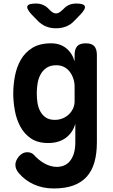

<svg xmlns="http://www.w3.org/2000/svg" viewBox="-20 -805 640 1086"><path d="M406 -105Q399 -80 385.5 -60Q372 -40 352.5 -25.5Q333 -11 308 -3.5Q283 4 253 4Q193 4 155 -22Q117 -48 95 -89Q73 -130 64 -179.5Q55 -229 55 -276Q55 -325 64.5 -375Q74 -425 97.5 -466.5Q121 -508 162.5 -534Q204 -560 269 -560Q319 -560 353.5 -533Q388 -506 402 -458V-494Q402 -527 416.5 -543.5Q431 -560 465 -560Q499 -560 513.5 -543.5Q528 -527 528 -494V0Q528 64 514 113Q500 162 470 195Q440 228 394 244.5Q348 261 284 261Q252 261 224 255Q196 249 171.5 238Q147 227 125.5 211Q104 195 86 174Q77 163 72 151.5Q67 140 67 127Q67 115 72.5 102.5Q78 90 87 79.5Q96 69 108 62.5Q120 56 135 56Q145 56 154.5 59.5Q164 63 172 71Q183 84 197.5 96Q212 108 228 117.5Q244 127 263 133Q282 139 302 139Q323 139 342.5 131Q362 123 376 105.5Q390 88 398 62Q406 36 406 0ZM290 -127Q314 -127 334.5 -135.5Q355 -144 370 -158.5Q385 -173 393.5 -192Q402 -211 402 -232V-315Q402 -338 395 -359.5Q388 -381 375 -398.5Q362 -416 342.5 -426Q323 -436 299 -436Q265 -436 243.5 -421.5Q222 -407 209.5 -384Q197 -361 192.5 -333Q188 -305 188 -277Q188 -250 192 -223.5Q196 -197 208 -175Q220 -153 239.5 -140Q259 -127 290 -127ZM183 -785Q204 -785 221.5 -778Q239 -771 254 -756L264 -746Q281 -729 297 -729Q313 -729 330 -746L340 -755Q355 -771 372.5 -778Q390 -785 411 -785Q453 -785 459.5 -770.5Q466 -756 437 -725L402 -689Q381 -666 354.5 -655.5Q328 -645 297 -645Q266 -645 240 -655.5Q214 -666 192 -689L157 -725Q129 -756 135 -770.5Q141 -785 183 -785Z"/></svg>

Font: Maple Mono
Style: Bold
Weight: 700
Monospace: yes
Designer: subframe7536
Version: Version 7.200